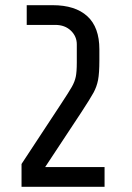

<svg xmlns="http://www.w3.org/2000/svg" viewBox="-20 -720 510 740"><path d="M63 -88 213 -316Q246 -366 257 -385.5Q268 -405 272 -424Q276 -443 276 -479V-549Q276 -580 253 -602Q230 -624 193 -624H83V-700H183Q270 -700 316.5 -657.5Q363 -615 363 -530V-488Q363 -438 358 -412Q353 -386 340.5 -363Q328 -340 292 -285L154 -76H383V0H63Z"/></svg>

Font: Share Tech
Style: Regular
Weight: 400
Designer: Ralph du Carrois
Foundry: Carrois Type Design
Version: Version 1.100